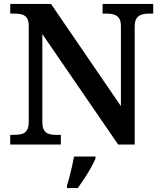

<svg xmlns="http://www.w3.org/2000/svg" viewBox="-20 -734 818 975"><path d="M32 0V-49H52Q73 -49 90 -53.5Q107 -58 116.5 -72.5Q126 -87 126 -117V-601Q126 -630 116 -643.5Q106 -657 90 -661Q74 -665 55 -665H32V-714H239L594 -195V-601Q594 -628 584.5 -641.5Q575 -655 559 -660Q543 -665 524 -665H501V-714H758V-665H734Q714 -665 698 -659.5Q682 -654 673 -640Q664 -626 664 -597V0H580L195 -561V-117Q195 -87 204 -72.5Q213 -58 229 -53.5Q245 -49 265 -49H289V0ZM320 208Q327 187 333.5 161.5Q340 136 346 110Q352 84 356 61H465V71Q456 92 441 119Q426 146 408 173Q390 200 375 221H320Z"/></svg>

Font: Noto Serif Hebrew SemiBold
Style: Regular
Weight: 600
Version: Version 2.003